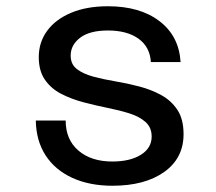

<svg xmlns="http://www.w3.org/2000/svg" viewBox="-20 -582 690 614"><path d="M339.5 12Q266.5 12 211.2 -13.2Q156 -38.5 125.8 -85.2Q95.5 -132 94.5 -196.5H190Q190 -135.5 230.8 -100.5Q271.5 -65.5 339 -65.5Q396 -65.5 430.5 -87Q465 -108.5 465 -145.5Q465 -174.5 445.2 -192Q425.5 -209.5 393.5 -219.5Q361.5 -229.5 323 -237.2Q284.5 -245 246 -255.2Q207.5 -265.5 175.5 -282Q143.5 -298.5 123.8 -326.8Q104 -355 104 -399.5Q104 -447 130.8 -483.5Q157.5 -520 207.2 -541Q257 -562 325 -562Q428 -562 490.2 -514.2Q552.5 -466.5 557.5 -383.5H462.5Q459.5 -432 423 -458.2Q386.5 -484.5 325 -484.5Q267 -484.5 236.5 -461.5Q206 -438.5 206 -404Q206 -376.5 225.8 -361.2Q245.5 -346 277.5 -337.2Q309.5 -328.5 348.2 -322Q387 -315.5 425.2 -305.5Q463.5 -295.5 495.5 -278Q527.5 -260.5 547.2 -230.8Q567 -201 567 -153Q567 -76 505 -32Q443 12 339.5 12Z"/></svg>

Font: Azeret Mono Thin
Style: Regular
Weight: 100
Designer: Martin Vácha
Foundry: Displaay
Version: Version 1.002